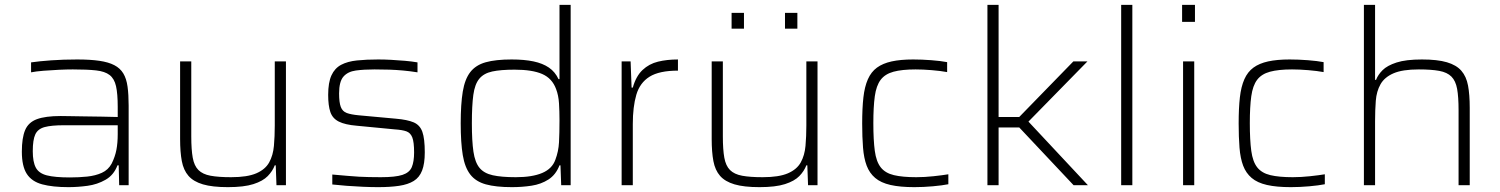

<svg xmlns="http://www.w3.org/2000/svg" viewBox="-20 -763 6181 791"><path d="M262 8Q197 8 154 -3.5Q111 -15 90.5 -46.5Q70 -78 70 -138Q70 -195 83.5 -227Q97 -259 132 -272Q167 -285 230 -285Q242 -285 268 -284.5Q294 -284 328.5 -283.5Q363 -283 398.5 -282.5Q434 -282 465 -281V-323Q465 -377 458 -408Q451 -439 431.5 -454Q412 -469 375.5 -473Q339 -477 280 -477Q255 -477 222.5 -475.5Q190 -474 159 -471.5Q128 -469 108 -465V-506Q142 -511 191.5 -514.5Q241 -518 298 -518Q352 -518 389.5 -512.5Q427 -507 451 -494.5Q475 -482 488 -460.5Q501 -439 505.5 -406Q510 -373 510 -328V0H471L469 -82H464Q449 -42 415 -22.5Q381 -3 340.5 2.5Q300 8 262 8ZM268 -32Q305 -32 339 -35.5Q373 -39 399.5 -51Q426 -63 440 -89Q454 -117 459.5 -145.5Q465 -174 465 -210V-247H243Q192 -247 164 -239.5Q136 -232 125.5 -209.5Q115 -187 115 -140Q115 -96 127.5 -72.5Q140 -49 173 -40.5Q206 -32 268 -32Z M919 8Q855 8 816 -3.5Q777 -15 756.5 -38.5Q736 -62 729 -99.5Q722 -137 722 -190V-510H768V-201Q768 -147 774 -113.5Q780 -80 797.5 -62.5Q815 -45 847.5 -39Q880 -33 932 -33Q999 -33 1036 -49Q1073 -65 1089 -94Q1105 -123 1108.5 -162Q1112 -201 1112 -246V-510H1158V0H1119L1116 -82H1112Q1103 -58 1083 -37.5Q1063 -17 1024 -4.5Q985 8 919 8Z M1538 8Q1510 8 1475.5 6.5Q1441 5 1408 2.5Q1375 0 1349 -3V-44Q1386 -41 1412 -38.5Q1438 -36 1459 -35Q1480 -34 1500.5 -33.5Q1521 -33 1549 -33Q1609 -33 1638 -42.5Q1667 -52 1676.5 -74.5Q1686 -97 1686 -135Q1686 -178 1678.5 -197Q1671 -216 1654 -222Q1637 -228 1606 -230L1450 -245Q1402 -249 1376 -262Q1350 -275 1341 -301.5Q1332 -328 1332 -372Q1332 -423 1345.5 -452.5Q1359 -482 1385.5 -496Q1412 -510 1450.5 -514Q1489 -518 1538 -518Q1563 -518 1591.5 -516.5Q1620 -515 1648.5 -512.5Q1677 -510 1700 -506V-465Q1668 -470 1640.5 -472.5Q1613 -475 1585.5 -476Q1558 -477 1523 -477Q1479 -477 1446 -472.5Q1413 -468 1395 -447.5Q1377 -427 1377 -378Q1377 -341 1384 -322.5Q1391 -304 1408.5 -297.5Q1426 -291 1458 -288L1611 -274Q1658 -270 1684 -259Q1710 -248 1720 -220Q1730 -192 1730 -135Q1730 -89 1719 -60.5Q1708 -32 1684.5 -17.5Q1661 -3 1624.5 2.5Q1588 8 1538 8Z M2089 8Q2023 8 1981.5 -3.5Q1940 -15 1917.5 -44Q1895 -73 1886.5 -124Q1878 -175 1878 -255Q1878 -334 1886.5 -385.5Q1895 -437 1917.5 -466Q1940 -495 1981 -506.5Q2022 -518 2088 -518Q2140 -518 2178 -510Q2216 -502 2241.5 -484.5Q2267 -467 2281 -437H2285V-743H2331V0H2292L2289 -82H2285Q2270 -43 2239.5 -23.5Q2209 -4 2170 2Q2131 8 2089 8ZM2105 -33Q2173 -33 2214 -50.5Q2255 -68 2268 -105Q2281 -139 2283 -177Q2285 -215 2285 -267Q2285 -304 2283 -337Q2281 -370 2271 -396Q2255 -440 2214 -458Q2173 -476 2100 -476Q2043 -476 2008 -468.5Q1973 -461 1954.5 -438.5Q1936 -416 1930 -372Q1924 -328 1924 -255Q1924 -182 1930.5 -138Q1937 -94 1955.5 -71.5Q1974 -49 2010 -41Q2046 -33 2105 -33Z M2541 0V-510H2578L2582 -402H2587Q2600 -449 2627 -474.5Q2654 -500 2691 -509Q2728 -518 2773 -518V-472Q2696 -472 2656 -447Q2616 -422 2601.5 -372.5Q2587 -323 2587 -252V0Z M3109 8Q3045 8 3006 -3.5Q2967 -15 2946.5 -38.5Q2926 -62 2919 -99.5Q2912 -137 2912 -190V-510H2958V-201Q2958 -147 2964 -113.5Q2970 -80 2987.5 -62.5Q3005 -45 3037.5 -39Q3070 -33 3122 -33Q3189 -33 3226 -49Q3263 -65 3279 -94Q3295 -123 3298.5 -162Q3302 -201 3302 -246V-510H3348V0H3309L3306 -82H3302Q3293 -58 3273 -37.5Q3253 -17 3214 -4.5Q3175 8 3109 8ZM2994 -645V-710H3045V-645ZM3214 -645V-710H3265V-645Z M3747 8Q3688 8 3648.5 -1Q3609 -10 3585.5 -30Q3562 -50 3550.5 -80.5Q3539 -111 3535.5 -154.5Q3532 -198 3532 -254Q3532 -317 3537 -361.5Q3542 -406 3555.5 -436.5Q3569 -467 3593 -484.5Q3617 -502 3653.5 -510Q3690 -518 3742 -518Q3778 -518 3817 -515Q3856 -512 3882 -507V-466Q3855 -471 3818.5 -474Q3782 -477 3752 -477Q3696 -477 3661 -467.5Q3626 -458 3608 -434Q3590 -410 3584 -366.5Q3578 -323 3578 -256Q3578 -186 3584 -141.5Q3590 -97 3608.5 -73.5Q3627 -50 3662.5 -41.5Q3698 -33 3755 -33Q3789 -33 3826 -37Q3863 -41 3887 -45V-4Q3862 1 3823 4.5Q3784 8 3747 8Z M4048 0V-743H4094V-281H4179L4402 -510H4460L4217 -262L4462 0H4403L4179 -238H4094V0Z M4599 0V-743H4645V0Z M4850 -673V-743H4903V-673ZM4854 0V-510H4900V0Z M5298 8Q5239 8 5199.5 -1Q5160 -10 5136.5 -30Q5113 -50 5101.5 -80.5Q5090 -111 5086.5 -154.5Q5083 -198 5083 -254Q5083 -317 5088 -361.5Q5093 -406 5106.5 -436.5Q5120 -467 5144 -484.5Q5168 -502 5204.5 -510Q5241 -518 5293 -518Q5329 -518 5368 -515Q5407 -512 5433 -507V-466Q5406 -471 5369.5 -474Q5333 -477 5303 -477Q5247 -477 5212 -467.5Q5177 -458 5159 -434Q5141 -410 5135 -366.5Q5129 -323 5129 -256Q5129 -186 5135 -141.5Q5141 -97 5159.5 -73.5Q5178 -50 5213.5 -41.5Q5249 -33 5306 -33Q5340 -33 5377 -37Q5414 -41 5438 -45V-4Q5413 1 5374 4.5Q5335 8 5298 8Z M5599 0V-743H5645V-434H5649Q5657 -455 5676 -474Q5695 -493 5733.5 -505.5Q5772 -518 5838 -518Q5902 -518 5941 -506.5Q5980 -495 6000.5 -471.5Q6021 -448 6028 -410.5Q6035 -373 6035 -319V0H5989V-309Q5989 -364 5983 -397Q5977 -430 5959.5 -447.5Q5942 -465 5909.5 -471Q5877 -477 5825 -477Q5758 -477 5721 -461Q5684 -445 5667.5 -416Q5651 -387 5648 -348Q5645 -309 5645 -264V0Z"/></svg>

Font: Saira SemiExpanded ExtraLight
Style: Regular
Weight: 250
Width: 6
Designer: Hector Gatti with collaboration of the Omnibus-Type team
Foundry: Omnibus-Type
Version: Version 1.101